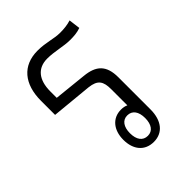

<svg xmlns="http://www.w3.org/2000/svg" viewBox="-170 -646 740 740"><g transform="rotate(-45 200.0 -276.0)"><path d="M312 -266C312 -332 282 -358 222 -364L88 -378V-413C88 -476 117 -511 169 -511C209 -511 247 -499 282 -499C303 -499 320 -500 340 -507L334 -554C315 -548 296 -546 275 -546C240 -546 211 -559 164 -559C83 -559 37 -504 37 -413V-336L203 -320C248 -315 260 -296 260 -253V-165C252 -169 242 -171 231 -171C185 -171 155 -136 155 -82C155 -28 184 7 233 7C282 7 312 -30 312 -91ZM232 -138C259 -138 274 -117 274 -82C274 -47 259 -26 233 -26C206 -26 191 -47 191 -82C191 -116 206 -138 232 -138Z"/></g></svg>

Font: Noto Sans Thai Looped Condensed Light
Style: Regular
Weight: 300
Width: 3
Designer: Sasikarn Vongin, Ben Mitchell
Foundry: The Fontpad Ltd
Version: Version 1.001